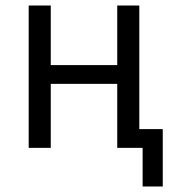

<svg xmlns="http://www.w3.org/2000/svg" viewBox="-20 -536 640 696"><path d="M84 0H164V-232H405V0H497V140H570V-68H485V-516H405V-300H164V-516H84Z"/></svg>

Font: IBM Mono
Style: Regular
Weight: 400
Monospace: yes
Designer: Mike Abbink, Paul van der Laan, Pieter van Rosmalen
Foundry: Bold Monday
Version: Version 2.3